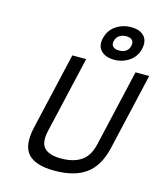

<svg xmlns="http://www.w3.org/2000/svg" viewBox="-137 -1055 996 1165"><g transform="rotate(15 361.5 -472.0)"><path d="M216 -213Q199 -138 229.5 -105.5Q260 -73 335 -73Q413 -73 461 -105.5Q509 -138 526 -213L637 -695H723L612 -213Q585 -96 513 -43.5Q441 9 316 9Q195 9 148.5 -43.5Q102 -96 129 -213L240 -695H327ZM639 -844Q627 -792 585 -763.5Q543 -735 491 -735Q438 -735 409 -763.5Q380 -792 392 -844Q405 -897 447 -925Q489 -953 542 -953Q568 -953 588.5 -946Q609 -939 622.5 -925Q636 -911 640.5 -890.5Q645 -870 639 -844ZM460 -844Q455 -821 467.5 -809Q480 -797 506 -797Q532 -797 549 -809Q566 -821 571 -844Q576 -867 564.5 -879.5Q553 -892 527 -892Q501 -892 483 -879.5Q465 -867 460 -844Z"/></g></svg>

Font: Panefresco 500wt
Style: Italic
Weight: 700
Foundry: Campivisivi & Chank Co
Version: Version 1.000